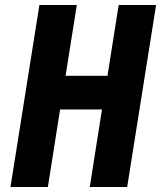

<svg xmlns="http://www.w3.org/2000/svg" viewBox="-20 -750 646 770"><path d="M22 0 138 -730H288L243 -446H411L456 -730H606L490 0H340L389 -311H221L172 0Z"/></svg>

Font: JetBrains Mono ExtraBold
Style: Italic
Weight: 800
Italic angle: -9°
Monospace: yes
Designer: Philipp Nurullin, Konstantin Bulenkov
Foundry: JetBrains
Version: Version 2.305; ttfautohint (v1.8.4.7-5d5b)